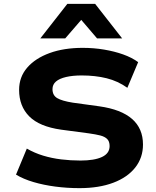

<svg xmlns="http://www.w3.org/2000/svg" viewBox="-20 -964 811 995"><path d="M392 11Q328 11 267 3Q206 -5 153.5 -20.5Q101 -36 63 -59L119 -194Q159 -171 203.5 -157.5Q248 -144 297 -138Q346 -132 397 -132Q469 -132 508.5 -150.5Q548 -169 548 -207Q548 -231 535.5 -243.5Q523 -256 499.5 -262Q476 -268 440 -273L297 -292Q184 -308 131.5 -361Q79 -414 79 -498Q79 -565 121 -613.5Q163 -662 237 -689Q311 -716 409 -716Q466 -716 519.5 -707Q573 -698 618 -682Q663 -666 696 -642L640 -509Q591 -544 532.5 -558.5Q474 -573 403 -573Q357 -573 322.5 -565Q288 -557 270 -541.5Q252 -526 252 -502Q252 -470 276.5 -455.5Q301 -441 357 -432L495 -413Q608 -397 664.5 -347.5Q721 -298 721 -215Q721 -147 681 -96Q641 -45 567 -17Q493 11 392 11ZM189 -765 329 -944H473L613 -765H483L401 -861L318 -765Z"/></svg>

Font: Nunito Sans 7pt SemiExpanded ExtraBold
Style: Regular
Weight: 800
Width: 6
Designer: Vernon Adams
Foundry: Vernon Adams
Version: Version 3.101;gftools[0.9.27]